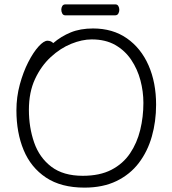

<svg xmlns="http://www.w3.org/2000/svg" viewBox="-20 -841 785 877"><path d="M278 -771Q269 -771 264.5 -779Q260 -787 260 -797Q260 -806 264.5 -813.5Q269 -821 279 -821H507Q516 -821 520.5 -813.5Q525 -806 525 -796Q525 -787 520.5 -779Q516 -771 506 -771ZM223 -644Q259 -675 303 -693Q347 -711 405 -711Q495 -711 559.5 -666Q624 -621 658.5 -542.5Q693 -464 693 -363Q693 -286 673.5 -217.5Q654 -149 614 -96.5Q574 -44 512 -14Q450 16 366 16Q259 16 190 -30Q121 -76 88 -155.5Q55 -235 55 -337Q55 -398 70.5 -455Q86 -512 109 -557Q132 -602 156 -628.5Q180 -655 197 -655Q205 -655 212 -652Q219 -649 223 -644ZM358 -38Q436 -38 489 -65.5Q542 -93 574 -140.5Q606 -188 620.5 -247.5Q635 -307 635 -371Q635 -423 621.5 -474Q608 -525 579.5 -567.5Q551 -610 506.5 -635.5Q462 -661 399 -661Q355 -661 305.5 -641Q256 -621 212 -580.5Q168 -540 140 -480Q112 -420 112 -339Q112 -259 136 -190Q160 -121 214.5 -79.5Q269 -38 358 -38Z"/></svg>

Font: Moon Stars Kai T HW Light
Style: Regular
Weight: 300
Designer: GuiWonder
Version: Version 1.101